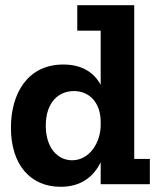

<svg xmlns="http://www.w3.org/2000/svg" viewBox="-20 -708 610 738"><path d="M556 0V-97H496V-688H277V-590H367V-382C342 -428 297 -460 223 -460C88 -460 22 -351 22 -217C22 -77 95 10 213 10C295 10 341 -32 367 -84V0ZM367 -228C367 -161 325 -92 257 -92C202 -92 156 -139 156 -225C156 -317 207 -358 264 -358C323 -358 367 -314 367 -239Z"/></svg>

Font: Zilla Slab Bold
Style: Regular
Weight: 700
Designer: Typotheque.com
Foundry: Typotheque type foundry
Version: Version 1.3; 2018